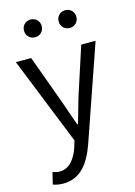

<svg xmlns="http://www.w3.org/2000/svg" viewBox="-145 -842 811 1151"><g transform="rotate(-15 260.5 -266.5)"><path d="M101 234C209 234 266 152 304 46L508 -543H419L321 -242C307 -193 291 -138 277 -88H272C253 -139 235 -194 218 -242L108 -543H13L231 1L219 42C196 109 158 159 97 159C82 159 66 154 55 150L37 223C54 230 76 234 101 234ZM164 -657C196 -657 219 -681 219 -712C219 -743 196 -767 164 -767C132 -767 109 -743 109 -712C109 -681 132 -657 164 -657ZM379 -657C411 -657 434 -681 434 -712C434 -743 411 -767 379 -767C347 -767 324 -743 324 -712C324 -681 347 -657 379 -657Z"/></g></svg>

Font: Noto Sans HK
Style: Regular
Weight: 400
Designer: Ryoko NISHIZUKA 西塚涼子 (kana, bopomofo & ideographs); Paul D. Hunt (Latin, Greek & Cyrillic); Sandoll Communications 산돌커뮤니
Foundry: Adobe
Version: Version 2.004;hotconv 1.0.118;makeotfexe 2.5.65603